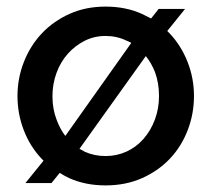

<svg xmlns="http://www.w3.org/2000/svg" viewBox="-20 -552 641 582"><path d="M487 -458Q491 -454 494 -451Q529 -414 548.5 -364.5Q568 -315 568 -261Q568 -207 549 -157.5Q530 -108 495 -71Q460 -34 410.5 -12Q361 10 300 10Q239 10 190 -12Q175 -19 161 -28L136 3H57L112 -65Q109 -68 106 -71Q71 -108 52 -157.5Q33 -207 33 -261Q33 -315 52.5 -364.5Q72 -414 107 -451Q142 -488 191 -510Q240 -532 300 -532Q361 -532 410 -510Q425 -503 438 -496L461 -525H541ZM300 -79Q334 -79 363.5 -92.5Q393 -106 415 -131Q437 -156 449.5 -189.5Q462 -223 462 -261Q462 -300 450 -333Q439 -361 422 -382L221 -101Q229 -96 237 -92Q266 -79 300 -79ZM152 -188Q162 -161 178 -140L378 -422Q371 -426 363 -429Q334 -443 300 -443Q266 -443 237 -428.5Q208 -414 186 -389.5Q164 -365 151.5 -331.5Q139 -298 139 -260Q139 -221 152 -188Z"/></svg>

Font: Rising Sun Medium
Style: Regular
Weight: 500
Designer: Matt McInerney, Pablo Impallari, Rodrigo Fuenzalida (Raleway font), Stephen Hutchings (Greek), Cristiano Sobral (main ch
Foundry: The Rising Sun Project Authors
Version: Version 4.327; ttfautohint (v1.8.4.7-5d5b-dirty)